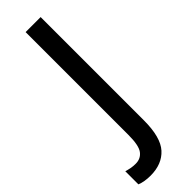

<svg xmlns="http://www.w3.org/2000/svg" viewBox="-363 -719 922 922"><g transform="rotate(-45 98.0 -258.0)"><path d="M13 198Q-29 198 -58 186V97Q-45 101 -30 104Q-15 107 3 107Q37 107 56.5 81.5Q76 56 76 -16V-714H178V-13Q178 102 134.5 150Q91 198 13 198Z"/></g></svg>

Font: Noto Sans Malayalam Condensed Medium
Style: Regular
Weight: 500
Width: 3
Designer: Jelle Bosma - Monotype Design Team
Foundry: Monotype Imaging Inc.
Version: Version 2.104; ttfautohint (v1.8.4.7-5d5b)